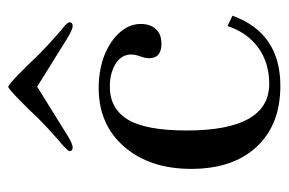

<svg xmlns="http://www.w3.org/2000/svg" viewBox="-137 -552 699 465"><g transform="rotate(-90 212.5 -319.5)"><path d="M237 10Q143 10 89.5 -47.5Q36 -105 36 -206Q36 -306 89.5 -368Q143 -430 232 -430Q274 -430 309 -417Q345 -403 366 -379.5Q387 -356 387 -328Q387 -306 375 -292Q363 -278 339 -278Q304 -278 304 -308Q304 -317 308 -328Q313 -341 313 -351Q313 -375 290.5 -389Q268 -403 235 -403Q182 -403 155.5 -359.5Q129 -316 129 -217Q129 -17 242 -17Q293 -17 329.5 -43.5Q366 -70 382 -118L407 -106Q365 10 237 10ZM88 -493Q79 -493 79 -501Q79 -503 87 -511Q97 -521 104 -526Q135 -553 158 -576L181 -600L205 -624Q231 -649 235 -649Q239 -649 265 -624L289 -600L312 -576Q335 -553 366 -526Q376 -518 384 -511Q391 -504 391 -501Q391 -493 382 -493Q374 -493 354 -505L235 -579L116 -505Q96 -493 88 -493Z"/></g></svg>

Font: UnnaRegular
Style: Regular
Weight: 400
Designer: Jorge de Buen Unna
Foundry: Omnibus-Type
Version: Version 2.008;hotconv 1.0.109;makeotfexe 2.5.65596